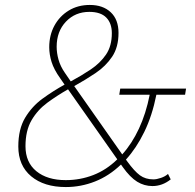

<svg xmlns="http://www.w3.org/2000/svg" viewBox="-20 -748 787 776"><path d="M246 8Q158 8 106 -35.5Q54 -79 54 -156Q54 -226 81.5 -272Q109 -318 151.5 -349Q194 -380 241 -406L223 -432Q198 -467 188.5 -497.5Q179 -528 179 -557Q179 -606 200 -644.5Q221 -683 258 -705.5Q295 -728 343 -728Q396 -728 427.5 -698.5Q459 -669 459 -615Q459 -557 433 -518.5Q407 -480 366 -452.5Q325 -425 280 -400L474 -124Q513 -167 541.5 -228Q570 -289 585 -365H462L466 -390H732L728 -365H612Q595 -280 563 -214.5Q531 -149 489 -103L494 -96Q523 -56 545.5 -39.5Q568 -23 600 -23Q613 -23 630.5 -29Q648 -35 659 -45L670 -23Q636 4 596 4Q563 4 534.5 -13.5Q506 -31 476 -73L469 -83Q421 -37 364 -14.5Q307 8 246 8ZM242 -454 266 -419Q309 -442 347 -467.5Q385 -493 408.5 -527.5Q432 -562 432 -614Q432 -654 409.5 -677Q387 -700 341 -700Q284 -700 246.5 -660.5Q209 -621 209 -559Q209 -534 216.5 -507Q224 -480 242 -454ZM83 -157Q83 -92 127 -56Q171 -20 246 -20Q304 -20 357 -40.5Q410 -61 454 -104L255 -387Q211 -362 171.5 -333Q132 -304 107.5 -262Q83 -220 83 -157Z"/></svg>

Font: Livvic Thin
Style: Italic
Weight: 250
Italic angle: -10°
Designer: Jacques Le Bailly, Baron von Fonthausen
Version: Version 1.001; ttfautohint (v1.8.2)